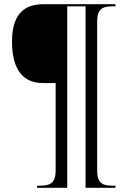

<svg xmlns="http://www.w3.org/2000/svg" viewBox="-20 -780 608 911"><path d="M156 111H299V-750H386V111H528V101H517C470 101 441 93 441 29V-677C441 -742 470 -750 517 -750H528V-760H185C75 -760 37 -689 37 -582C37 -478 70 -386 183 -386H244V29C244 93 214 101 167 101H156Z"/></svg>

Font: Noto Serif Display SemiCondensed
Style: Regular
Weight: 400
Width: 4
Designer: Monotype Design Team
Foundry: Monotype Imaging Inc.
Version: Version 2.009